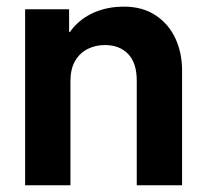

<svg xmlns="http://www.w3.org/2000/svg" viewBox="-20 -551 611 571"><path d="M54.7 0V-523.4H185.5V-456.1H208L166 -406.2Q176.8 -447.3 203.6 -475.1Q230.5 -502.9 267.8 -517.1Q305.2 -531.3 347.7 -531.3Q403.8 -531.3 442.6 -505.6Q481.4 -480 501.5 -437Q521.5 -394 521.5 -340.8V0H386.7V-311.5Q386.7 -363.8 361.1 -390.4Q335.4 -417 292 -417Q263.2 -417 239.7 -404.8Q216.3 -392.6 202.9 -368.9Q189.5 -345.2 189.5 -310.5V0Z"/></svg>

Font: Reddit Sans
Style: Regular
Weight: 400
Designer: Stephen Hutchings
Foundry: Reddit
Version: Version 1.014